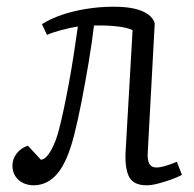

<svg xmlns="http://www.w3.org/2000/svg" viewBox="-20 -538 578 572"><path d="M105 -466Q130 -482 163.5 -493.5Q197 -505 237 -511.5Q277 -518 319 -518Q354 -518 379 -512.5Q404 -507 420 -496Q436 -485 441 -469L420 -81Q419 -61 425 -50Q431 -39 446 -39Q456 -39 470.5 -43Q485 -47 507 -56L522 -17Q509 -10 489.5 -3Q470 4 450.5 9Q431 14 417 14Q378 14 365 -10.5Q352 -35 354 -83L375 -448Q360 -456 328 -459.5Q296 -463 260 -462Q254 -411 244 -351.5Q234 -292 223 -235.5Q212 -179 201 -136Q181 -57 151.5 -21.5Q122 14 80 14Q63 14 48.5 7Q34 0 25.5 -13.5Q17 -27 17 -44Q17 -64 29.5 -80.5Q42 -97 63 -104L102 -62Q117 -64 131.5 -89Q146 -114 156 -153Q163 -180 170.5 -215.5Q178 -251 185.5 -291.5Q193 -332 199.5 -374.5Q206 -417 212 -459Q191 -456 163 -448.5Q135 -441 120 -434Z"/></svg>

Font: Literata Light
Style: Italic
Weight: 300
Italic angle: -2°
Designer: Latin by Veronika Burian and Jose Scaglione. Greek by Irene Vlachou. Cyrillic by Vera Evstafieva
Foundry: TypeTogether
Version: Version 3.103;gftools[0.9.29]